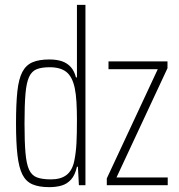

<svg xmlns="http://www.w3.org/2000/svg" viewBox="-20 -763 738 791"><path d="M183 8Q141 8 114 -3.5Q87 -15 72.5 -43.5Q58 -72 52 -123.5Q46 -175 46 -255Q46 -335 51.5 -386.5Q57 -438 72 -466.5Q87 -495 114 -506.5Q141 -518 183 -518Q214 -518 235.5 -510.5Q257 -503 271.5 -487Q286 -471 293 -444H297V-743H332V0H305L301 -76H297Q289 -41 272.5 -23Q256 -5 233.5 1.5Q211 8 183 8ZM190 -24Q231 -24 254.5 -42.5Q278 -61 286 -100Q293 -135 295 -172.5Q297 -210 297 -269Q297 -309 295 -342.5Q293 -376 288 -400Q278 -447 253.5 -466.5Q229 -486 185 -486Q152 -486 131.5 -478Q111 -470 100 -446.5Q89 -423 85 -377Q81 -331 81 -255Q81 -179 85 -133Q89 -87 100 -63.5Q111 -40 132.5 -32Q154 -24 190 -24ZM420 0V-28L630 -478H427V-510H670V-482L460 -32H671V0Z"/></svg>

Font: Saira ExtraCondensed Thin
Style: Regular
Weight: 250
Width: 2
Designer: Hector Gatti with collaboration of the Omnibus-Type team
Foundry: Omnibus-Type
Version: Version 1.101